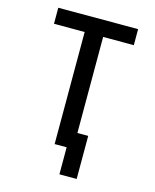

<svg xmlns="http://www.w3.org/2000/svg" viewBox="-129 -822 859 1064"><g transform="rotate(15 300.0 -290.0)"><path d="M316 155V0H247V-643H71V-735H529V-643H353V-92H415V155Z"/></g></svg>

Font: Zed Mono Semibold Extended
Style: Regular
Weight: 600
Width: 7
Monospace: yes
Designer: Belleve Invis
Foundry: Belleve Invis
Version: Version 1.0.0; ttfautohint (v1.8.4)